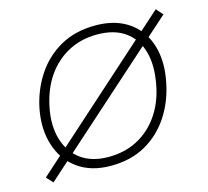

<svg xmlns="http://www.w3.org/2000/svg" viewBox="-80 -588 747 690"><g transform="rotate(-15 293.5 -243.0)"><path d="M38 10 16 -14 554 -496 576 -471ZM254 6Q180 6 131 -29.5Q82 -65 63 -125.5Q44 -186 58 -259Q71 -324 106 -378Q141 -432 197 -464Q253 -496 329 -496Q385 -496 426.5 -476.5Q468 -457 493.5 -421Q519 -385 526.5 -336.5Q534 -288 522 -231Q509 -164 473.5 -110Q438 -56 383 -25Q328 6 254 6ZM254 -27Q314 -27 361.5 -52Q409 -77 441 -123Q473 -169 485 -231Q499 -302 484.5 -354Q470 -406 430 -434.5Q390 -463 326 -463Q267 -463 219 -437.5Q171 -412 139 -365.5Q107 -319 94 -254Q81 -188 96.5 -136.5Q112 -85 152 -56Q192 -27 254 -27Z"/></g></svg>

Font: REM Thin
Style: Italic
Weight: 250
Italic angle: -11°
Designer: Octavio Pardo
Foundry: Ashler Design
Version: Version 1.005;gftools[0.9.28]